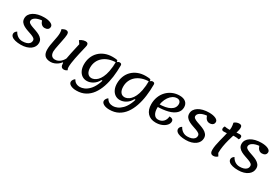

<svg xmlns="http://www.w3.org/2000/svg" viewBox="77 -1922 4882 3381"><g transform="rotate(30 2518.0 -231.5)"><path d="M267 25Q202 25 154 13Q106 1 80 -22Q54 -45 54 -77Q54 -97 66 -115Q78 -133 100 -145Q126 -95 168 -68.5Q210 -42 260 -42Q307 -42 343 -53.5Q379 -65 399.5 -88.5Q420 -112 420 -147Q420 -174 396 -191.5Q372 -209 334.5 -222.5Q297 -236 255 -250Q213 -264 175.5 -284Q138 -304 114 -334.5Q90 -365 90 -411Q90 -453 111.5 -487.5Q133 -522 173 -547.5Q213 -573 268 -586.5Q323 -600 389 -600Q469 -600 520.5 -576.5Q572 -553 572 -515Q572 -478 547.5 -459Q523 -440 485 -440Q447 -440 420 -464.5Q393 -489 379 -534Q297 -525 250.5 -495Q204 -465 204 -424Q204 -399 228 -382Q252 -365 289 -351.5Q326 -338 368.5 -323.5Q411 -309 448 -289Q485 -269 509 -238.5Q533 -208 533 -162Q533 -123 515 -89Q497 -55 462.5 -29.5Q428 -4 378.5 10.5Q329 25 267 25Z M874 25Q792 25 753 -15Q714 -55 714 -137Q714 -181 721.5 -229Q729 -277 739 -325Q749 -373 756.5 -416.5Q764 -460 764 -496Q764 -518 761 -537.5Q758 -557 753 -573Q773 -585 795 -592.5Q817 -600 831 -600Q860 -600 873.5 -585Q887 -570 887 -535Q887 -513 880.5 -475.5Q874 -438 865 -393Q856 -348 847 -303Q838 -258 831.5 -221Q825 -184 825 -164Q825 -107 849.5 -78Q874 -49 920 -49Q979 -49 1029 -92.5Q1079 -136 1107 -212L1100 -60L1065 -78Q1044 -48 1012 -24.5Q980 -1 944 12Q908 25 874 25ZM1142 25Q1108 25 1091.5 2Q1075 -21 1075 -70Q1075 -97 1083.5 -149Q1092 -201 1110 -287Q1128 -373 1157 -498L1116 -558Q1130 -570 1149.5 -579.5Q1169 -589 1190 -594.5Q1211 -600 1229 -600Q1259 -600 1271.5 -587.5Q1284 -575 1284 -545Q1284 -538 1277.5 -510.5Q1271 -483 1261 -440.5Q1251 -398 1239.5 -347.5Q1228 -297 1217.5 -244Q1207 -191 1200.5 -142.5Q1194 -94 1194 -55Q1194 -17 1211 -2Q1181 25 1142 25Z M1518 235Q1446 235 1401.5 210.5Q1357 186 1357 148Q1357 128 1370 106.5Q1383 85 1404 70Q1427 110 1460.5 129.5Q1494 149 1542 149Q1580 149 1626.5 129.5Q1673 110 1719 63.5Q1765 17 1801.5 -62.5Q1838 -142 1857.5 -261Q1877 -380 1871 -545Q1895 -565 1908.5 -571.5Q1922 -578 1935 -578Q1977 -578 1977 -540Q1977 -419 1962 -305Q1947 -191 1913.5 -93Q1880 5 1826.5 78.5Q1773 152 1696.5 193.5Q1620 235 1518 235ZM1592 -4Q1536 -4 1494 -33Q1452 -62 1428.5 -114Q1405 -166 1405 -235Q1405 -312 1430.5 -378.5Q1456 -445 1505 -494.5Q1554 -544 1624 -572Q1694 -600 1782 -600Q1834 -600 1876 -592Q1882 -582 1885 -570.5Q1888 -559 1888 -545Q1805 -545 1738.5 -522.5Q1672 -500 1625 -459.5Q1578 -419 1553 -363.5Q1528 -308 1528 -242Q1528 -169 1557.5 -128.5Q1587 -88 1640 -88Q1664 -88 1694.5 -100.5Q1725 -113 1755.5 -143Q1786 -173 1812 -225.5Q1838 -278 1854 -356.5Q1870 -435 1870 -545L1875 -147H1811Q1775 -79 1715 -41.5Q1655 -4 1592 -4Z M2190 235Q2118 235 2073.5 210.5Q2029 186 2029 148Q2029 128 2042 106.5Q2055 85 2076 70Q2099 110 2132.5 129.5Q2166 149 2214 149Q2252 149 2298.5 129.5Q2345 110 2391 63.5Q2437 17 2473.5 -62.5Q2510 -142 2529.5 -261Q2549 -380 2543 -545Q2567 -565 2580.5 -571.5Q2594 -578 2607 -578Q2649 -578 2649 -540Q2649 -419 2634 -305Q2619 -191 2585.5 -93Q2552 5 2498.5 78.5Q2445 152 2368.5 193.5Q2292 235 2190 235ZM2264 -4Q2208 -4 2166 -33Q2124 -62 2100.5 -114Q2077 -166 2077 -235Q2077 -312 2102.5 -378.5Q2128 -445 2177 -494.5Q2226 -544 2296 -572Q2366 -600 2454 -600Q2506 -600 2548 -592Q2554 -582 2557 -570.5Q2560 -559 2560 -545Q2477 -545 2410.5 -522.5Q2344 -500 2297 -459.5Q2250 -419 2225 -363.5Q2200 -308 2200 -242Q2200 -169 2229.5 -128.5Q2259 -88 2312 -88Q2336 -88 2366.5 -100.5Q2397 -113 2427.5 -143Q2458 -173 2484 -225.5Q2510 -278 2526 -356.5Q2542 -435 2542 -545L2547 -147H2483Q2447 -79 2387 -41.5Q2327 -4 2264 -4Z M3008 25Q2902 25 2842 -40Q2782 -105 2782 -219Q2782 -302 2809 -371.5Q2836 -441 2885 -492Q2934 -543 3000 -571.5Q3066 -600 3144 -600Q3223 -600 3267.5 -562.5Q3312 -525 3312 -457Q3312 -386 3261 -335.5Q3210 -285 3113 -259Q3016 -233 2877 -232L2889 -288Q3038 -287 3120.5 -332.5Q3203 -378 3203 -460Q3203 -495 3182.5 -516Q3162 -537 3127 -537Q3082 -537 3042 -512Q3002 -487 2971.5 -442.5Q2941 -398 2923.5 -339Q2906 -280 2906 -213Q2906 -134 2936 -88Q2966 -42 3018 -42Q3083 -42 3124 -83Q3165 -124 3169 -192Q3207 -192 3228.5 -178Q3250 -164 3250 -132Q3250 -92 3218 -56Q3186 -20 3131.5 2.5Q3077 25 3008 25Z M3621 25Q3556 25 3508 13Q3460 1 3434 -22Q3408 -45 3408 -77Q3408 -97 3420 -115Q3432 -133 3454 -145Q3480 -95 3522 -68.5Q3564 -42 3614 -42Q3661 -42 3697 -53.5Q3733 -65 3753.5 -88.5Q3774 -112 3774 -147Q3774 -174 3750 -191.5Q3726 -209 3688.5 -222.5Q3651 -236 3609 -250Q3567 -264 3529.5 -284Q3492 -304 3468 -334.5Q3444 -365 3444 -411Q3444 -453 3465.5 -487.5Q3487 -522 3527 -547.5Q3567 -573 3622 -586.5Q3677 -600 3743 -600Q3823 -600 3874.5 -576.5Q3926 -553 3926 -515Q3926 -478 3901.5 -459Q3877 -440 3839 -440Q3801 -440 3774 -464.5Q3747 -489 3733 -534Q3651 -525 3604.5 -495Q3558 -465 3558 -424Q3558 -399 3582 -382Q3606 -365 3643 -351.5Q3680 -338 3722.5 -323.5Q3765 -309 3802 -289Q3839 -269 3863 -238.5Q3887 -208 3887 -162Q3887 -123 3869 -89Q3851 -55 3816.5 -29.5Q3782 -4 3732.5 10.5Q3683 25 3621 25Z M4182 25Q4164 25 4149 18.5Q4134 12 4124.5 -6.5Q4115 -25 4115 -60Q4115 -103 4124.5 -156Q4134 -209 4148.5 -266Q4163 -323 4177.5 -379Q4192 -435 4201.5 -484.5Q4211 -534 4211 -570Q4211 -592 4207.5 -614.5Q4204 -637 4199 -659Q4216 -677 4244 -687.5Q4272 -698 4299 -698Q4328 -698 4341 -685Q4354 -672 4354 -642Q4354 -614 4342 -568.5Q4330 -523 4312 -465.5Q4294 -408 4276 -342Q4258 -276 4246 -205.5Q4234 -135 4234 -65L4266 -11Q4247 8 4224.5 16.5Q4202 25 4182 25ZM4131 -438Q4105 -438 4094.5 -448Q4084 -458 4084 -477Q4084 -488 4087.5 -500.5Q4091 -513 4100 -526Q4117 -521 4144 -519Q4171 -517 4191 -517Q4241 -517 4292.5 -528Q4344 -539 4396 -539Q4423 -539 4432.5 -528.5Q4442 -518 4442 -499Q4442 -489 4438.5 -476.5Q4435 -464 4426 -452Q4410 -457 4384 -459Q4358 -461 4338 -461Q4289 -461 4236.5 -449.5Q4184 -438 4131 -438Z M4685 25Q4620 25 4572 13Q4524 1 4498 -22Q4472 -45 4472 -77Q4472 -97 4484 -115Q4496 -133 4518 -145Q4544 -95 4586 -68.5Q4628 -42 4678 -42Q4725 -42 4761 -53.5Q4797 -65 4817.5 -88.5Q4838 -112 4838 -147Q4838 -174 4814 -191.5Q4790 -209 4752.5 -222.5Q4715 -236 4673 -250Q4631 -264 4593.5 -284Q4556 -304 4532 -334.5Q4508 -365 4508 -411Q4508 -453 4529.5 -487.5Q4551 -522 4591 -547.5Q4631 -573 4686 -586.5Q4741 -600 4807 -600Q4887 -600 4938.5 -576.5Q4990 -553 4990 -515Q4990 -478 4965.5 -459Q4941 -440 4903 -440Q4865 -440 4838 -464.5Q4811 -489 4797 -534Q4715 -525 4668.5 -495Q4622 -465 4622 -424Q4622 -399 4646 -382Q4670 -365 4707 -351.5Q4744 -338 4786.5 -323.5Q4829 -309 4866 -289Q4903 -269 4927 -238.5Q4951 -208 4951 -162Q4951 -123 4933 -89Q4915 -55 4880.5 -29.5Q4846 -4 4796.5 10.5Q4747 25 4685 25Z"/></g></svg>

Font: Lemonada
Style: Regular
Weight: 400
Designer: Mohamed Gaber (Arabic), Eduardo Tunni (Latin)
Foundry: Kief Type Foundry
Version: Version 4.005